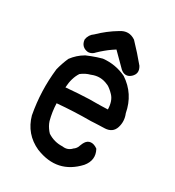

<svg xmlns="http://www.w3.org/2000/svg" viewBox="-177 -816 854 939"><g transform="rotate(30 250.0 -346.5)"><path d="M225.6 -699.2Q268.6 -727.5 310.1 -699.2L310.5 -698.7L311 -698.2Q356 -651.4 397 -601.6L397.5 -601.1V-600.6Q417.5 -567.4 390.1 -542Q376.5 -529.8 361.6 -529.8Q346.7 -529.8 332 -542.5L331.5 -543Q312 -563.5 259.8 -614.7Q251.5 -609.4 242.9 -603.5Q234.4 -597.7 226.3 -591.6Q218.3 -585.4 210.7 -579.1Q203.1 -572.8 195.6 -566.2Q188 -559.6 181.2 -552.7Q166.5 -535.2 146 -534.2H145.5H145Q125.5 -536.1 114 -547.6Q102.5 -559.1 100.6 -578.6V-579.1V-580.1Q105 -608.4 128.9 -624.5Q173.3 -668 225.6 -699.2ZM226.1 -543Q293 -549.8 354 -521L354.5 -520.5H355Q436.5 -466.8 455.1 -367.7Q470.7 -330.1 459 -292.5Q446.8 -252.9 399.9 -252Q385.7 -251.5 373 -251.2Q360.4 -251 348.6 -250.2Q336.9 -249.5 326.7 -249H326.2Q231.9 -249 137.7 -240.7Q139.2 -193.4 151.4 -147.9Q153.3 -142.1 155.8 -136.2Q158.2 -130.4 161.4 -125Q164.6 -119.6 168 -114.5Q171.4 -109.4 175.3 -104.5Q179.2 -99.6 183.6 -95.2Q221.7 -70.3 267.6 -72.3H268.1H268.6Q296.9 -67.9 317.4 -87.9V-88.4L317.9 -88.9Q335.9 -100.6 340.8 -120.6H341.3V-121.1Q345.2 -132.3 350.6 -140.6Q361.3 -157.2 378.7 -158.7Q396 -160.2 415.5 -146.5L416.5 -145.5L417.5 -144.5Q444.3 -94.2 405.8 -47.9Q310.1 55.7 174.8 1.5H174.3Q87.9 -37.6 62.5 -129.4V-129.9Q39.1 -255.9 53.7 -382.3V-382.8V-383.3Q63 -420.9 78.6 -456.5L79.1 -457V-457.5Q104.5 -491.7 140.6 -512.7L141.1 -513.2Q154.8 -519 168.5 -524.4Q182.1 -529.8 196.3 -534.4Q210.4 -539.1 225.1 -543H225.6ZM304.2 -443.8Q259.8 -464.4 214.4 -445.8H213.9L213.4 -445.3Q185.1 -438 162.6 -419.9Q139.2 -384.3 136.2 -329.6Q207.5 -335.9 266.6 -337.9Q283.7 -337.9 301.3 -338.1Q318.8 -338.4 335.9 -338.6Q353 -338.9 370.1 -339.8Q368.7 -387.7 345.2 -412.1Q340.3 -417.5 335.4 -421.9Q330.6 -426.3 326.2 -429.9Q321.8 -433.6 317.9 -436.3Q314 -439 310.8 -440.9Q307.6 -442.9 304.7 -443.8Z"/></g></svg>

Font: NaikaiFont
Style: SemiBold
Weight: 600
Version: Version 1.89